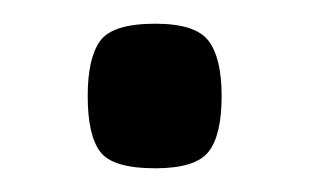

<svg xmlns="http://www.w3.org/2000/svg" viewBox="-20 -314 261 162"><path d="M54 -233Q54 -265 64.5 -279.5Q75 -294 111 -294Q145 -294 156 -279.5Q167 -265 167 -233Q167 -200 156 -186Q145 -172 111 -172Q75 -172 64.5 -186Q54 -200 54 -233Z"/></svg>

Font: Changa Light
Style: Regular
Weight: 300
Designer: Eduardo Rodriguez Tunni
Foundry: Eduardo Rodriguez Tunni
Version: Version 3.002; ttfautohint (v1.8.2)